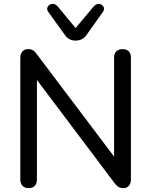

<svg xmlns="http://www.w3.org/2000/svg" viewBox="-20 -966 781 993"><path d="M128 7Q108 7 96.5 -5Q85 -17 85 -38V-665Q85 -688 96 -700Q107 -712 125 -712Q142 -712 151 -706Q160 -700 171 -685L595 -123H570V-667Q570 -689 581.5 -700.5Q593 -712 614 -712Q635 -712 646 -700.5Q657 -689 657 -667V-38Q657 -17 646.5 -5Q636 7 619 7Q603 7 592.5 0.5Q582 -6 571 -21L148 -583H171V-38Q171 -17 160 -5Q149 7 128 7ZM371 -756Q354 -756 340 -763Q326 -770 315 -786L230 -904Q222 -915 224.5 -925Q227 -935 236.5 -941Q246 -947 257 -945.5Q268 -944 278 -933L371 -821L465 -933Q475 -944 486 -945.5Q497 -947 506 -941Q515 -935 517.5 -925.5Q520 -916 512 -904L428 -786Q417 -770 402.5 -763Q388 -756 371 -756Z"/></svg>

Font: Nunito Medium
Style: Regular
Weight: 500
Designer: Vernon Adams
Foundry: Vernon Adams
Version: Version 3.602